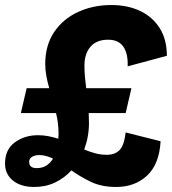

<svg xmlns="http://www.w3.org/2000/svg" viewBox="-30 -735 684 764"><path d="M53 -285 76 -384H166Q159 -408 154.5 -432Q150 -456 150 -480Q150 -555 185.5 -607.5Q221 -660 281 -687.5Q341 -715 413 -715Q478 -715 527.5 -691.5Q577 -668 605.5 -623Q634 -578 634 -513L478 -471Q480 -521 461 -549Q442 -577 400 -577Q354 -577 330 -549Q306 -521 306 -474Q306 -451 308 -429Q310 -407 313 -384H493L470 -285H323Q324 -265 324 -245Q324 -191 305 -140Q327 -131 349 -125Q371 -119 395 -119Q427 -119 445.5 -137.5Q464 -156 470 -208L609 -173Q604 -82 555.5 -36.5Q507 9 432 9Q374 9 331.5 -11.5Q289 -32 254 -57Q227 -27 189.5 -9Q152 9 106 9Q53 9 21.5 -16.5Q-10 -42 -10 -84Q-10 -140 29 -168.5Q68 -197 121 -197Q143 -197 163 -193Q183 -189 202 -183Q203 -192 203 -202Q203 -224 200.5 -244.5Q198 -265 193 -285ZM86 -91Q86 -66 116 -66Q139 -66 155 -76.5Q171 -87 181 -104Q168 -110 154.5 -114Q141 -118 126 -118Q109 -118 97.5 -111Q86 -104 86 -91Z"/></svg>

Font: Prodigy Sans
Style: Bold Italic
Weight: 700
Italic angle: -13°
Designer: Wei Huang
Foundry: Wei Huang
Version: Version 1.003; ttfautohint (v1.8.3)